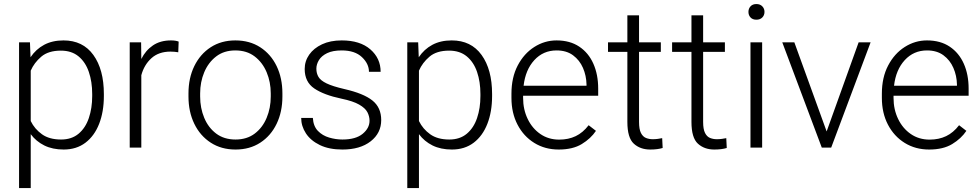

<svg xmlns="http://www.w3.org/2000/svg" viewBox="-20 -741 4921 964"><path d="M501.5 -269V-258.8Q501.5 -180.2 477.8 -119.4Q454.1 -58.6 408.9 -24.4Q363.8 9.8 299.8 9.8Q243.7 9.8 202.4 -10.7Q161.1 -31.2 134.3 -67.4V203.1H75.7V-528.3H130.4L133.3 -453.6Q160.2 -493.7 201.4 -515.9Q242.7 -538.1 298.8 -538.1Q396 -538.1 448.7 -465.1Q501.5 -392.1 501.5 -269ZM442.9 -258.8V-269Q442.9 -330.6 426 -379.9Q409.2 -429.2 374.3 -458Q339.4 -486.8 285.6 -486.8Q222.7 -486.8 187 -456.3Q151.4 -425.8 134.3 -386.2V-133.3Q153.8 -93.3 190.7 -66.9Q227.5 -40.5 286.6 -40.5Q339.8 -40.5 374.5 -69.6Q409.2 -98.6 426 -148.2Q442.9 -197.8 442.9 -258.8Z M877 -532.2 875 -478.5Q865.7 -480 856.4 -481Q847.2 -481.9 835.9 -481.9Q776.9 -481.9 740.2 -448.7Q703.6 -415.5 689.5 -363.3V0H631.3V-528.3H688.5L689.5 -444.8Q710.9 -487.8 747.8 -512.9Q784.7 -538.1 838.4 -538.1Q862.3 -538.1 877 -532.2Z M926.3 -256.3V-272Q926.3 -349.1 955.6 -409.2Q984.9 -469.2 1037.8 -503.7Q1090.8 -538.1 1161.6 -538.1Q1233.4 -538.1 1286.6 -503.7Q1339.8 -469.2 1368.9 -409.2Q1397.9 -349.1 1397.9 -272V-256.3Q1397.9 -179.7 1368.9 -119.4Q1339.8 -59.1 1286.9 -24.7Q1233.9 9.8 1162.6 9.8Q1091.3 9.8 1038.1 -24.7Q984.9 -59.1 955.6 -119.4Q926.3 -179.7 926.3 -256.3ZM984.9 -272V-256.3Q984.9 -198.7 1005.4 -149.4Q1025.9 -100.1 1065.4 -70.3Q1105 -40.5 1162.6 -40.5Q1219.7 -40.5 1259 -70.3Q1298.3 -100.1 1318.8 -149.4Q1339.4 -198.7 1339.4 -256.3V-272Q1339.4 -329.1 1318.8 -378.2Q1298.3 -427.2 1258.8 -457.5Q1219.2 -487.8 1161.6 -487.8Q1104.5 -487.8 1065.2 -457.5Q1025.9 -427.2 1005.4 -378.2Q984.9 -329.1 984.9 -272Z M1835.4 -134.8Q1835.4 -156.7 1824.7 -177.5Q1814 -198.2 1783.4 -215.8Q1752.9 -233.4 1694.3 -245.6Q1606 -264.2 1557.9 -296.9Q1509.8 -329.6 1509.8 -394.5Q1509.8 -434.1 1532.5 -466.6Q1555.2 -499 1596.9 -518.6Q1638.7 -538.1 1695.8 -538.1Q1787.6 -538.1 1839.4 -493.2Q1891.1 -448.2 1891.1 -380.4H1832.5Q1832.5 -420.9 1797.1 -454.3Q1761.7 -487.8 1695.8 -487.8Q1650.4 -487.8 1622.3 -474.1Q1594.2 -460.4 1581.3 -439.2Q1568.4 -418 1568.4 -396Q1568.4 -373 1578.9 -355Q1589.4 -336.9 1619.6 -322.3Q1649.9 -307.6 1709 -293.9Q1805.2 -272 1849.6 -236.6Q1894 -201.2 1894 -138.2Q1894 -72.8 1841.1 -31.5Q1788.1 9.8 1699.2 9.8Q1632.3 9.8 1585.9 -12.7Q1539.6 -35.2 1515.9 -71.5Q1492.2 -107.9 1492.2 -148.9H1550.8Q1553.2 -107.4 1576.2 -83.7Q1599.1 -60.1 1632.6 -50.3Q1666 -40.5 1699.2 -40.5Q1766.1 -40.5 1800.8 -69.1Q1835.4 -97.7 1835.4 -134.8Z M2450.7 -269V-258.8Q2450.7 -180.2 2427 -119.4Q2403.3 -58.6 2358.2 -24.4Q2313 9.8 2249 9.8Q2192.9 9.8 2151.6 -10.7Q2110.4 -31.2 2083.5 -67.4V203.1H2024.9V-528.3H2079.6L2082.5 -453.6Q2109.4 -493.7 2150.6 -515.9Q2191.9 -538.1 2248 -538.1Q2345.2 -538.1 2397.9 -465.1Q2450.7 -392.1 2450.7 -269ZM2392.1 -258.8V-269Q2392.1 -330.6 2375.2 -379.9Q2358.4 -429.2 2323.5 -458Q2288.6 -486.8 2234.9 -486.8Q2171.9 -486.8 2136.2 -456.3Q2100.6 -425.8 2083.5 -386.2V-133.3Q2103 -93.3 2139.9 -66.9Q2176.8 -40.5 2235.8 -40.5Q2289.1 -40.5 2323.7 -69.6Q2358.4 -98.6 2375.2 -148.2Q2392.1 -197.8 2392.1 -258.8Z M2785.2 9.8Q2716.3 9.8 2662.6 -23.4Q2608.9 -56.6 2578.4 -115.2Q2547.9 -173.8 2547.9 -249.5V-270.5Q2547.9 -352.1 2579.3 -412.1Q2610.8 -472.2 2662.6 -505.1Q2714.4 -538.1 2774.4 -538.1Q2841.8 -538.1 2888.4 -506.8Q2935.1 -475.6 2959.2 -421.1Q2983.4 -366.7 2983.4 -295.9V-260.3H2606.4V-249.5Q2606.4 -191.4 2629.4 -143.8Q2652.3 -96.2 2693.1 -68.1Q2733.9 -40 2787.6 -40Q2834 -40 2870.4 -57.4Q2906.7 -74.7 2935.5 -112.3L2972.2 -84Q2946.3 -45.4 2901.1 -17.8Q2856 9.8 2785.2 9.8ZM2774.4 -487.8Q2707.5 -487.8 2662.8 -439.2Q2618.2 -390.6 2608.9 -310.5H2924.8V-316.9Q2923.8 -361.3 2907 -400.1Q2890.1 -439 2857.2 -463.4Q2824.2 -487.8 2774.4 -487.8Z M3297.9 -528.3V-480.5H3188.5V-128.9Q3188.5 -92.3 3198 -73.5Q3207.5 -54.7 3223.4 -48.3Q3239.3 -42 3257.3 -42Q3270.5 -42 3282.7 -43.7Q3294.9 -45.4 3304.7 -47.4L3307.1 2Q3281.7 9.8 3244.6 9.8Q3194.3 9.8 3162.1 -19.8Q3129.9 -49.3 3129.9 -128.9V-480.5H3032.7V-528.3H3129.9V-664.1H3188.5V-528.3Z M3619.6 -528.3V-480.5H3510.3V-128.9Q3510.3 -92.3 3519.8 -73.5Q3529.3 -54.7 3545.2 -48.3Q3561 -42 3579.1 -42Q3592.3 -42 3604.5 -43.7Q3616.7 -45.4 3626.5 -47.4L3628.9 2Q3603.5 9.8 3566.4 9.8Q3516.1 9.8 3483.9 -19.8Q3451.7 -49.3 3451.7 -128.9V-480.5H3354.5V-528.3H3451.7V-664.1H3510.3V-528.3Z M3737.8 -681.2Q3737.8 -697.8 3748.3 -709.2Q3758.8 -720.7 3777.8 -720.7Q3796.4 -720.7 3807.4 -709.2Q3818.4 -697.8 3818.4 -681.2Q3818.4 -664.6 3807.4 -653.3Q3796.4 -642.1 3777.8 -642.1Q3758.8 -642.1 3748.3 -653.3Q3737.8 -664.6 3737.8 -681.2ZM3806.6 -528.3V0H3748V-528.3Z M3968.3 -528.3 4130.4 -81.1 4291 -528.3H4351.1L4153.3 0H4106L3907.7 -528.3Z M4645 9.8Q4576.2 9.8 4522.5 -23.4Q4468.8 -56.6 4438.2 -115.2Q4407.7 -173.8 4407.7 -249.5V-270.5Q4407.7 -352.1 4439.2 -412.1Q4470.7 -472.2 4522.5 -505.1Q4574.2 -538.1 4634.3 -538.1Q4701.7 -538.1 4748.3 -506.8Q4794.9 -475.6 4819.1 -421.1Q4843.3 -366.7 4843.3 -295.9V-260.3H4466.3V-249.5Q4466.3 -191.4 4489.3 -143.8Q4512.2 -96.2 4553 -68.1Q4593.8 -40 4647.5 -40Q4693.8 -40 4730.2 -57.4Q4766.6 -74.7 4795.4 -112.3L4832 -84Q4806.2 -45.4 4761 -17.8Q4715.8 9.8 4645 9.8ZM4634.3 -487.8Q4567.4 -487.8 4522.7 -439.2Q4478 -390.6 4468.8 -310.5H4784.7V-316.9Q4783.7 -361.3 4766.8 -400.1Q4750 -439 4717 -463.4Q4684.1 -487.8 4634.3 -487.8Z"/></svg>

Font: Vazirmatn UI ExtraLight
Style: Regular
Weight: 200
Designer: Saber Rastikerdar
Foundry: Saber Rastikerdar
Version: Version 33.003